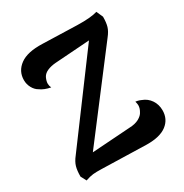

<svg xmlns="http://www.w3.org/2000/svg" viewBox="-165 -832 925 967"><g transform="rotate(-30 297.0 -348.5)"><path d="M570 -108Q570 -57 531 -27Q492 3 415 2L156 -5Q125 -6 106.5 -4Q88 -2 62 7L45 -25Q45 -60 51.5 -82.5Q58 -105 77 -129L425 -598L224 -584Q196 -582 175 -573Q154 -564 145 -547Q136 -528 136 -513Q136 -500 142 -488Q105 -495 82 -512Q64 -522 52.5 -543Q41 -564 41 -588Q41 -640 84 -671.5Q127 -703 213 -700L413 -694Q491 -692 529 -704L546 -666Q546 -632 539.5 -610Q533 -588 513 -563L160 -100L381 -115Q415 -116 437 -128Q459 -140 467 -157Q477 -174 477 -191Q477 -200 473 -214Q487 -212 495 -209Q503 -206 505 -205Q535 -194 552.5 -168Q570 -142 570 -108Z"/></g></svg>

Font: Arima Madurai Black
Style: Regular
Weight: 900
Designer: Joana Correia and Natanael Gama
Foundry: NDISCOVER
Version: Version 1.020